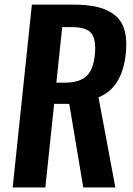

<svg xmlns="http://www.w3.org/2000/svg" viewBox="-20 -830 587 850"><path d="M36.1 0 121.1 -809.6H303.2Q367.2 -809.6 411.9 -798.8Q456.5 -788.1 487.8 -763.4Q519 -738.8 531.2 -696.8Q539.1 -668.9 539.1 -633.3Q539.1 -614.7 537.1 -593.8Q521 -440.4 416 -399.4L490.7 0H348.6L286.6 -370.1H219.7L180.7 0ZM229.5 -463.9H263.7Q330.1 -463.9 361.3 -491.5Q392.6 -519 399.9 -587.4Q401.4 -603.5 401.4 -617.2Q401.4 -660.2 385.3 -681.6Q363.8 -710 298.3 -710H255.4Z"/></svg>

Font: Oswald
Style: Medium
Weight: 500
Designer: Vernon Adams
Foundry: Vernon Adams
Version: 3.0; ttfautohint (v0.94.23-7a4d-dirty) -l 8 -r 50 -G 150 -x 